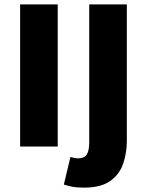

<svg xmlns="http://www.w3.org/2000/svg" viewBox="-20 -670 672 878"><path d="M72 0V-650H244V0ZM366 188Q332 188 310.5 184Q289 180 272 174L302 48Q313 51 321 52.5Q329 54 338 54Q365 54 376.5 37Q388 20 388 -20V-650H560V-26Q560 30 543 79Q526 128 483.5 158Q441 188 366 188Z"/></svg>

Font: Source Sans 3 ExtraLight Black
Style: Regular
Weight: 900
Version: Version 3.052;hotconv 1.1.0;makeotfexe 2.6.0